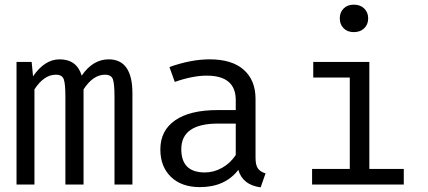

<svg xmlns="http://www.w3.org/2000/svg" viewBox="-20 -793 1840 825"><path d="M447 -538Q549 -538 549 -392V0H472V-378Q472 -433 465 -452.5Q458 -472 431 -472Q380 -472 339 -409V0H261V-378Q261 -433 254 -452.5Q247 -472 220 -472Q169 -472 128 -409V0H51V-527H116L122 -465Q172 -538 236 -538Q310 -538 331 -468Q379 -538 447 -538Z M1078 -115Q1078 -84 1088 -69.5Q1098 -55 1121 -48L1100 12Q1023 2 1004 -63Q947 11 839 11Q760 11 714.5 -33Q669 -77 669 -151Q669 -232 732.5 -276Q796 -320 915 -320H993V-363Q993 -468 868 -468Q808 -468 731 -441L708 -505Q801 -538 881 -538Q977 -538 1027.5 -493Q1078 -448 1078 -368ZM860 -52Q899 -52 934.5 -72Q970 -92 993 -127V-262H917Q759 -262 759 -152Q759 -52 860 -52Z M1500 -773Q1528 -773 1545 -756.5Q1562 -740 1562 -714Q1562 -688 1545 -671.5Q1528 -655 1500 -655Q1473 -655 1456.5 -671.5Q1440 -688 1440 -714Q1440 -740 1456.5 -756.5Q1473 -773 1500 -773ZM1567 -527V-67H1715V0H1321V-67H1483V-460H1326V-527Z"/></svg>

Font: Fira Mono
Style: Regular
Weight: 400
Designer: Carrois Corporate & Edenspiekermann AG
Foundry: Carrois Corporate GbR & Edenspiekermann AG
Version: Version 3.206;PS 003.206;hotconv 1.0.70;makeotf.lib2.5.58329